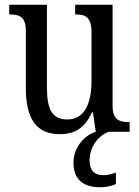

<svg xmlns="http://www.w3.org/2000/svg" viewBox="-20 -556 588 810"><path d="M232 10C290 10 335 -10 368 -82H372L384 0C338 14 290 64 290 130C290 203 333 234 403 234C422 234 451 230 469 220V172C448 180 431 183 415 183C380 183 358 164 358 121C358 58 400 14 438 0H527V-41H523C486 -41 455 -49 455 -109V-536H297V-495H300C337 -495 366 -486 366 -422V-215C366 -118 336 -52 264 -52C197 -52 178 -99 178 -189V-536H19V-495H23C60 -495 89 -486 89 -427V-186C89 -48 138 10 232 10Z"/></svg>

Font: Noto Serif Myanmar Condensed
Style: Regular
Weight: 400
Width: 3
Designer: Ben Mitchell and the Monotype Design Team
Foundry: Monotype Imaging Inc.
Version: Version 2.106